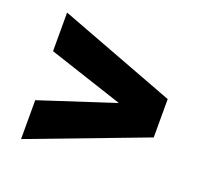

<svg xmlns="http://www.w3.org/2000/svg" viewBox="-89 -632 687 659"><g transform="rotate(20 254.0 -302.0)"><path d="M50 -533 476 -372V-232L50 -71V-213L323 -302L50 -392Z"/></g></svg>

Font: Exo 2 ExtraBold
Style: Regular
Weight: 800
Designer: Natanael Gama
Foundry: Natanael Gama
Version: Version 2.010